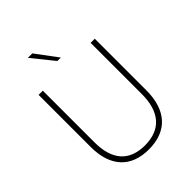

<svg xmlns="http://www.w3.org/2000/svg" viewBox="-254 -1027 1160 1160"><g transform="rotate(-45 326.0 -447.0)"><path d="M324.5 7.5C480 7.5 565.5 -86.5 565.5 -257V-697H530V-259C530 -109 460.5 -26.5 324.5 -26.5C188.5 -26.5 121.5 -107.5 121.5 -255.5V-697H85.5V-252C85.5 -84.5 170.5 7.5 324.5 7.5ZM198 -901 310.5 -761.5H340L236 -901Z"/></g></svg>

Font: HK Grotesk ExtraLight
Style: Regular
Weight: 200
Designer: Alfredo Marco Pradil
Foundry: Hanken Design Co.
Version: Version 3.001;FEAKit 1.0